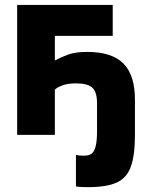

<svg xmlns="http://www.w3.org/2000/svg" viewBox="-20 -550 605 783"><path d="M50 0V-530H439.7V-403.7H203.7V-303.2Q227 -315.8 256.8 -327.1Q286.5 -338.3 335.3 -338.3Q436.7 -338.3 483.5 -290.7Q530.3 -243.2 530.3 -143.8V0Q530.3 84.2 513.4 130.2Q496.5 176.2 455.5 194.7Q414.5 213.2 339.7 213.2Q328.7 213.2 314.7 212.7Q300.7 212.2 289.7 210.2V81.8Q297.7 83.8 307.2 84.3Q316.7 84.8 324.7 84.8Q341.3 84.8 352.6 77.3Q363.8 69.8 369.7 48Q375.7 26.2 375.7 -14.5V-128.8Q375.7 -174 357 -192Q338.3 -210 289.7 -210Q255.8 -210 233.8 -201.5Q211.8 -193 203.7 -184.5V0Z"/></svg>

Font: Golos Text
Style: Regular
Weight: 400
Designer: A.Korolkova, Vitaly Kuzmin
Foundry: ParaType Ltd
Version: Version 2.004